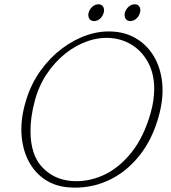

<svg xmlns="http://www.w3.org/2000/svg" viewBox="-20 -861 801 897"><path d="M514 -713Q574.5 -708 622.2 -677.5Q670 -647 700 -595.8Q730 -544.5 737.5 -476.2Q745 -408 724 -327Q694.5 -213 631 -133.5Q567.5 -54 481.2 -15.8Q395 22.5 296.5 14Q235 8.5 187.5 -24Q140 -56.5 112 -111.5Q84 -166.5 80.2 -239Q76.5 -311.5 103 -396.5Q126 -470 169.2 -530.5Q212.5 -591 269 -633.8Q325.5 -676.5 388.5 -697.5Q451.5 -718.5 514 -713ZM313.5 -15.5Q389.5 -9.5 462.2 -42.2Q535 -75 593.5 -147.8Q652 -220.5 684 -334Q692.5 -364.5 696.5 -392.5Q700.5 -420.5 700.5 -446.5Q700 -516.5 672.8 -567.8Q645.5 -619 600.5 -648.5Q555.5 -678 500.5 -683Q446 -688 390.2 -669Q334.5 -650 285 -610.5Q235.5 -571 198 -514.8Q160.5 -458.5 142.5 -389.5Q131.5 -349 126.8 -313Q122 -277 122.5 -245Q123.5 -137 177.2 -79.8Q231 -22.5 313.5 -15.5ZM419.5 -762.5Q404 -762.5 397 -774.2Q390 -786 394 -802Q398.5 -818 411.2 -829.5Q424 -841 440 -841Q455 -841 462 -829.5Q469 -818 464.5 -802Q460.5 -786 447.8 -774.2Q435 -762.5 419.5 -762.5ZM589 -762.5Q573.5 -762.5 566.5 -774.2Q559.5 -786 563.5 -802Q568 -818 580.8 -829.5Q593.5 -841 609.5 -841Q624.5 -841 631.5 -829.5Q638.5 -818 634 -802Q630 -786 617.2 -774.2Q604.5 -762.5 589 -762.5Z"/></svg>

Font: Fraunces 9pt S100 Thin
Style: Italic
Weight: 100
Italic angle: -16°
Version: Version 1.000; ttfautohint (v1.8.3)